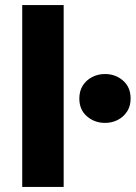

<svg xmlns="http://www.w3.org/2000/svg" viewBox="-20 -740 537 760"><path d="M68 0V-720H232V0ZM395.5 -253.5Q354.5 -253.5 324.2 -279.5Q294 -305.5 294 -350Q294 -380 307.8 -401.5Q321.5 -423 344.8 -435Q368 -447 395.5 -447Q437 -447 467 -421Q497 -395 497 -350Q497 -320 483 -298.5Q469 -277 446 -265.2Q423 -253.5 395.5 -253.5Z"/></svg>

Font: Geologica Roman
Style: Bold
Weight: 700
Designer: Sindre Bremnes, Frode Helland
Foundry: Monokrom Skriftforlag AS
Version: Version 1.010;gftools[0.9.28]